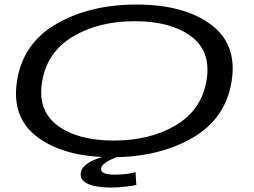

<svg xmlns="http://www.w3.org/2000/svg" viewBox="-20 -702 1142 864"><path d="M484 5.5Q272.5 5.5 151.5 -82.8Q30.5 -171 56.5 -337.5Q82.5 -506.5 233 -594Q383.5 -681.5 594.8 -681.5Q806 -681.5 927.2 -593Q1048.5 -504.5 1022.5 -337.5Q996.5 -168.5 845.8 -81.5Q695 5.5 484 5.5ZM492 -69.5Q655 -69.5 770.5 -138Q886 -206.5 909 -337.5Q932 -469 840.8 -537.8Q749.5 -606.5 586.5 -606.5Q424 -606.5 308.5 -537.8Q193 -469 170 -337.5Q147 -206.5 238 -138Q329 -69.5 492 -69.5ZM476 142Q446.5 142 415.8 137Q385 132 364 119Q343 106 343 82.5Q343 62 358.2 46.8Q373.5 31.5 394.8 21.5Q416 11.5 434.5 6.2Q453 1 460 0H520Q516 1 502.5 6Q489 11 473.2 18.8Q457.5 26.5 446.2 36.8Q435 47 435 58.5Q435 72.5 451.8 78.2Q468.5 84 497 84Q521 84 548.2 80.8Q575.5 77.5 590 72.5L593.5 130.5Q583 133 547.8 137.5Q512.5 142 476 142Z"/></svg>

Font: Anybody UltraExpanded Regular
Style: Italic
Weight: 400
Width: 9
Italic angle: -10°
Designer: Tyler Finck
Foundry: Etcetera Type Company
Version: Version 1.010; ttfautohint (v1.8.3) -l 8 -r 50 -G 200 -x 14 